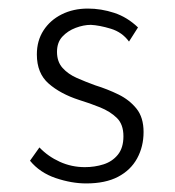

<svg xmlns="http://www.w3.org/2000/svg" viewBox="-20 -420 408 448"><path d="M181 8Q147 8 110 -4.5Q73 -17 50 -45L72 -76Q92 -55 119.5 -42.5Q147 -30 178 -30Q201 -30 221.5 -36.5Q242 -43 255 -59Q268 -75 268 -102Q268 -130 252.5 -145Q237 -160 213.5 -169.5Q190 -179 164 -187Q121 -201 93.5 -225Q66 -249 66 -293Q66 -325 81.5 -349Q97 -373 124 -386.5Q151 -400 185 -400Q216 -400 246.5 -390Q277 -380 302 -356L281 -323Q265 -345 238.5 -353Q212 -361 192 -362Q175 -362 156.5 -355Q138 -348 125.5 -334.5Q113 -321 113 -299Q113 -276 126 -261.5Q139 -247 159.5 -238Q180 -229 202 -221Q231 -212 256.5 -199.5Q282 -187 298.5 -166.5Q315 -146 315 -112Q315 -78 300 -50.5Q285 -23 255.5 -7.5Q226 8 181 8Z"/></svg>

Font: Josefin Sans Thin Light
Style: Regular
Weight: 300
Version: Version 2.000